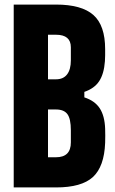

<svg xmlns="http://www.w3.org/2000/svg" viewBox="-20 -820 501 840"><path d="M40 0V-800H225Q337 -800 388.5 -754.5Q440 -709 440 -605Q440 -591 440 -578Q440 -565 439 -552Q435 -497 414 -465Q393 -433 349 -418V-394Q395 -379 416.5 -346Q438 -313 440 -257Q441 -227 440 -195Q436 -91 386.5 -45.5Q337 0 225 0ZM190 -473H225Q257 -473 273.5 -494.5Q290 -516 290 -556V-613Q290 -668 225 -668H190ZM190 -132H225Q290 -132 290 -197V-250Q290 -300 275 -320.5Q260 -341 225 -341H190Z"/></svg>

Font: Big Shoulders Display Black
Style: Regular
Weight: 900
Designer: Patric King
Foundry: XO Type Co
Version: Version 1.000; ttfautohint (v1.8.2)